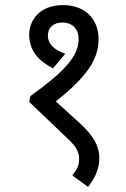

<svg xmlns="http://www.w3.org/2000/svg" viewBox="-20 -652 493 750"><path d="M226 -632C133 -632 94 -571 94 -517C94 -450 135 -412 187 -385L235 -442C190 -458 167 -481 167 -513C167 -545 189 -564 224 -564C260 -564 287 -542 287 -499C287 -430 227 -369 99 -277L94 -254L248 -107C279 -77 289 -58 289 -30C289 -3 278 14 262 33L324 78C352 42 368 7 368 -34C368 -81 345 -121 297 -166L198 -256C323 -355 365 -422 365 -500C365 -576 314 -632 226 -632Z"/></svg>

Font: Noto Sans Condensed
Style: Regular
Weight: 400
Width: 3
Designer: Monotype Design Team
Foundry: Monotype Imaging Inc.
Version: Version 2.013